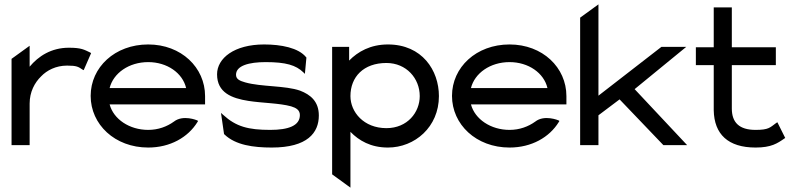

<svg xmlns="http://www.w3.org/2000/svg" viewBox="-20 -666 3644 881"><path d="M33 0H116V-191C116 -244 139 -287 169 -316C195 -343 236 -365 288 -365C333 -365 340 -359 358 -347L364 -344L398 -422L394 -425C366 -438 354 -447 296 -447C215 -447 156 -408 116 -360V-456L33 -396Z M396 -226C396 -95 507 11 660 11C761 11 843 -36 886 -106L889 -111L884 -114C884 -114 820 -141 778 -108C746 -85 706 -70 660 -70C574 -70 501 -119 483 -187H921V-225C921 -356 812 -462 660 -462C507 -462 396 -357 396 -226ZM483 -262C500 -330 571 -381 660 -381C747 -381 818 -331 834 -262Z M976 -325C976 -241 1043 -215 1120 -203C1183 -193 1262 -193 1316 -178C1339 -171 1356 -161 1356 -138C1356 -89 1303 -70 1220 -70C1119 -70 1063 -85 1004 -139L994 -148L1008 -51L1010 -49C1061 0 1143 11 1227 11C1391 11 1443 -57 1443 -136C1443 -201 1404 -232 1357 -250C1289 -274 1179 -267 1105 -288C1081 -295 1063 -302 1063 -323C1063 -365 1123 -381 1199 -381C1292 -381 1338 -367 1372 -334L1379 -327L1386 -402L1385 -403C1350 -447 1269 -462 1192 -462C1055 -462 976 -399 976 -325Z M1504 134 1588 195V-61C1627 -21 1681 11 1760 11C1883 11 1994 -83 1994 -225C1994 -343 1917 -462 1760 -462C1680 -462 1622 -429 1582 -388V-451H1504ZM1588 -225C1588 -313 1648 -377 1753 -377C1845 -377 1906 -306 1906 -225C1906 -151 1850 -78 1753 -78C1649 -78 1588 -152 1588 -225Z M2054 -226C2054 -95 2165 11 2318 11C2419 11 2501 -36 2544 -106L2547 -111L2542 -114C2542 -114 2478 -141 2436 -108C2404 -85 2364 -70 2318 -70C2232 -70 2159 -119 2141 -187H2579V-225C2579 -356 2470 -462 2318 -462C2165 -462 2054 -357 2054 -226ZM2141 -262C2158 -330 2229 -381 2318 -381C2405 -381 2476 -331 2492 -262Z M2642 0H2726V-137L2823 -210L3024 0H3133L2892 -257L3129 -451H3015L2726 -227V-646L2642 -585Z M3173 -367H3255V-160C3257 -50 3321 11 3447 11C3519 11 3547 -8 3580 -31L3583 -33L3547 -105L3542 -102C3513 -81 3508 -70 3447 -70C3372 -70 3338 -104 3338 -168V-367H3540V-449H3338V-632H3255V-449H3173Z"/></svg>

Font: Charger Pro
Style: BdExt
Weight: 700
Designer: Jasper
Foundry: Cannot Into Space Fonts
Version: Version 1.09